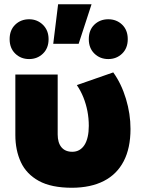

<svg xmlns="http://www.w3.org/2000/svg" viewBox="-20 -872 678 907"><path d="M320.5 15Q222 15 163.2 -17.5Q104.5 -50 78.5 -106.2Q52.5 -162.5 52.5 -234V-520H252.5V-237Q252.5 -198 270.2 -176.5Q288 -155 321.5 -155Q340 -155 354.5 -163.2Q369 -171.5 379 -187Q389 -202.5 394.2 -225.5Q399.5 -248.5 399.5 -277.5Q399.5 -313 393 -346.8Q386.5 -380.5 374 -411.8Q361.5 -443 343 -470L515 -530Q553.5 -476.5 575 -405.2Q596.5 -334 596.5 -263Q596.5 -172 564.2 -110.2Q532 -48.5 470.5 -17Q409 14.5 320.5 15ZM231.5 -665 254.5 -852H412.5L351.5 -665ZM117.5 -593Q78.5 -593 52 -618.8Q25.5 -644.5 25.5 -687Q25.5 -730 52 -755.5Q78.5 -781 117.5 -781Q156 -781 182.8 -754.8Q209.5 -728.5 209.5 -687Q209.5 -644.5 183 -618.8Q156.5 -593 117.5 -593ZM491.5 -593Q452.5 -593 426 -618.8Q399.5 -644.5 399.5 -687Q399.5 -730.5 426 -755.8Q452.5 -781 491.5 -781Q530.5 -781 557 -755.5Q583.5 -730 583.5 -687Q583.5 -644.5 557 -618.8Q530.5 -593 491.5 -593Z"/></svg>

Font: Geologica Cursive Black
Style: Regular
Weight: 900
Designer: Sindre Bremnes, Frode Helland
Foundry: Monokrom Skriftforlag AS
Version: Version 1.010;gftools[0.9.28]